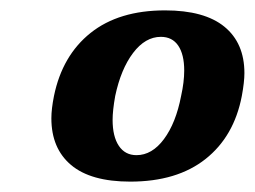

<svg xmlns="http://www.w3.org/2000/svg" viewBox="-20 -730 491 370"><path d="M79 -502Q79 -520 84 -545Q100 -623 154.5 -666.5Q209 -710 298 -710Q374 -710 412.5 -678.5Q451 -647 451 -589Q451 -572 446 -545Q431 -467 376 -423.5Q321 -380 231 -380Q155 -380 117 -412Q79 -444 79 -502ZM329 -545Q335 -572 335 -594Q335 -625 323.5 -642Q312 -659 290 -659Q260 -659 236.5 -628Q213 -597 202 -545Q197 -517 197 -499Q197 -467 209 -449Q221 -431 243 -431Q273 -431 296 -462Q319 -493 329 -545Z"/></svg>

Font: Trirong ExtraBold
Style: Italic
Weight: 800
Italic angle: -12°
Designer: Katatrad Team
Foundry: CadsonDemak
Version: Version 1.001